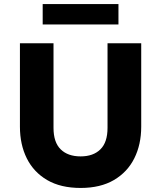

<svg xmlns="http://www.w3.org/2000/svg" viewBox="-20 -914 796 949"><path d="M378.5 15Q280 15 213.2 -24Q146.5 -63 112.5 -131.2Q78.5 -199.5 78.5 -288V-700H244.5V-282Q244.5 -210.5 280 -175.8Q315.5 -141 378.5 -141Q441 -141 476.2 -175.8Q511.5 -210.5 511.5 -282V-700H678V-288Q678 -200 644 -131.8Q610 -63.5 543.2 -24.2Q476.5 15 378.5 15ZM191 -793V-894H565.5V-793Z"/></svg>

Font: Geologica Roman
Style: Bold
Weight: 700
Designer: Sindre Bremnes, Frode Helland
Foundry: Monokrom Skriftforlag AS
Version: Version 1.010;gftools[0.9.28]